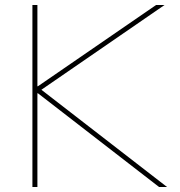

<svg xmlns="http://www.w3.org/2000/svg" viewBox="-20 -750 723 770"><path d="M110 -730H130V-404H132L606 -730H640L146 -390L650 0H618L132 -376H130V0H110Z"/></svg>

Font: Enso Thin
Style: Regular
Weight: 100
Designer: Coji Morishita
Foundry: UNDERFOREST DESIGN
Version: Version 1.000